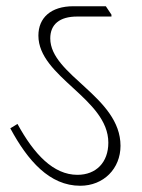

<svg xmlns="http://www.w3.org/2000/svg" viewBox="-20 -642 456 615"><path d="M237 -47C312 -47 366 -102 366 -175C366 -332 141 -401 141 -519C141 -564 171 -589 227 -589H337V-595L319 -622H215C143 -622 103 -585 103 -528C103 -395 327 -326 327 -185C327 -122 288 -82 228 -82C151 -82 89 -148 36 -245L13 -231C69 -127 139 -47 237 -47Z"/></svg>

Font: Noto Serif Devanagari SemiCondensed ExtraLight
Style: Regular
Weight: 200
Width: 4
Designer: Universal Thirst, Indian Type Foundry and the Monotype Design Team
Foundry: Monotype Imaging Inc.
Version: Version 2.004